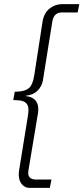

<svg xmlns="http://www.w3.org/2000/svg" viewBox="-20 -725 402 925"><path d="M120 180Q106 180 93 170Q80 160 74 141.5Q68 123 72 96L114 -164Q122 -207 109.5 -224Q97 -241 64 -242L44 -243L51 -283L69 -284Q104 -286 121 -302Q138 -318 145 -362L185 -621Q192 -663 219 -684Q246 -705 278 -705H362L354 -665H278Q259 -665 247.5 -654.5Q236 -644 232 -621L188 -346Q186 -327 176.5 -309Q167 -291 149.5 -279Q132 -267 105 -264V-262Q131 -259 145 -247Q159 -235 162.5 -217Q166 -199 163 -180L117 96Q113 120 123.5 130Q134 140 152 140H228L220 180Z"/></svg>

Font: Nunito Sans 7pt Condensed ExtraLight
Style: Italic
Weight: 250
Width: 3
Italic angle: -9°
Designer: Vernon Adams
Foundry: Vernon Adams
Version: Version 3.101;gftools[0.9.27]